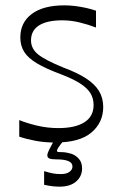

<svg xmlns="http://www.w3.org/2000/svg" viewBox="-20 -518 450 718"><path d="M52 -7V-69Q81 -57 119.5 -48Q158 -39 198 -39Q262 -39 296 -61Q330 -83 330 -125Q330 -151 317.5 -170.5Q305 -190 278 -207Q251 -224 206 -241Q150 -262 117.5 -281.5Q85 -301 70.5 -324Q56 -347 56 -378Q56 -434 99 -466Q142 -498 221 -498Q240 -498 260.5 -495.5Q281 -493 301.5 -488.5Q322 -484 339 -478V-415Q311 -426 278 -434Q245 -442 213 -442Q156 -442 126 -423Q96 -404 96 -367Q96 -336 122.5 -314.5Q149 -293 218 -265Q269 -246 301.5 -225Q334 -204 350 -178Q366 -152 366 -118Q366 -60 322 -22.5Q278 15 186 15Q147 15 112.5 8.5Q78 2 52 -7ZM145 173V122Q165 128 178 130.5Q191 133 207 133Q229 133 240 124.5Q251 116 251 105Q251 91 236 84.5Q221 78 191 78Q174 78 165.5 75Q157 72 157 63Q157 55 164.5 40.5Q172 26 186 0H224Q203 26 198 34Q193 42 193 46Q193 50 198.5 50.5Q204 51 213 51Q221 51 230.5 53Q240 55 247 57Q264 63 275.5 76.5Q287 90 287 112Q287 141 265 160.5Q243 180 203 180Q190 180 176.5 178.5Q163 177 145 173Z"/></svg>

Font: Ojuju
Style: Regular
Weight: 400
Designer: Chisaokwu Joboson, Mirko Velimirovic
Foundry: Udi Foundry
Version: Version 1.000